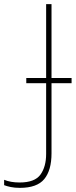

<svg xmlns="http://www.w3.org/2000/svg" viewBox="-117 -734 368 928"><path d="M-21 174Q-46 174 -65 170Q-84 166 -97 161V135Q-66 148 -22 148Q51 148 78.5 110Q106 72 106 10V-332H10V-357H106V-714H132V-357H229V-332H132V7Q132 89 97 131.5Q62 174 -21 174Z"/></svg>

Font: Noto Sans Thin
Style: Regular
Weight: 100
Designer: Monotype Design Team
Foundry: Monotype Imaging Inc.
Version: Version 2.007